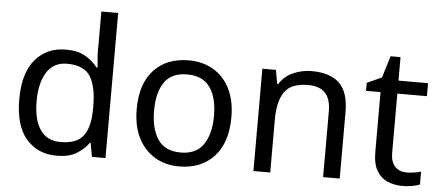

<svg xmlns="http://www.w3.org/2000/svg" viewBox="-51 -876 2301 1002"><g transform="rotate(5 1099.5 -375.0)"><path d="M275 10Q175 10 115 -59.5Q55 -129 55 -267Q55 -405 115.5 -475.5Q176 -546 276 -546Q338 -546 377.5 -523Q417 -500 442 -467H448Q447 -480 444.5 -505.5Q442 -531 442 -546V-760H530V0H459L446 -72H442Q418 -38 378 -14Q338 10 275 10ZM289 -63Q374 -63 408.5 -109.5Q443 -156 443 -250V-266Q443 -366 410 -419.5Q377 -473 288 -473Q217 -473 181.5 -416.5Q146 -360 146 -265Q146 -169 181.5 -116Q217 -63 289 -63Z M1166 -269Q1166 -136 1098.5 -63Q1031 10 916 10Q845 10 789.5 -22.5Q734 -55 702 -117.5Q670 -180 670 -269Q670 -402 737 -474Q804 -546 919 -546Q992 -546 1047.5 -513.5Q1103 -481 1134.5 -419.5Q1166 -358 1166 -269ZM761 -269Q761 -174 798.5 -118.5Q836 -63 918 -63Q999 -63 1037 -118.5Q1075 -174 1075 -269Q1075 -364 1037 -418Q999 -472 917 -472Q835 -472 798 -418Q761 -364 761 -269Z M1563 -546Q1659 -546 1708 -499.5Q1757 -453 1757 -349V0H1670V-343Q1670 -408 1641 -440Q1612 -472 1550 -472Q1461 -472 1427 -422Q1393 -372 1393 -278V0H1305V-536H1376L1389 -463H1394Q1420 -505 1466 -525.5Q1512 -546 1563 -546Z M2102 -62Q2122 -62 2143 -65.5Q2164 -69 2177 -73V-6Q2163 1 2137 5.5Q2111 10 2087 10Q2045 10 2009.5 -4.5Q1974 -19 1952 -55Q1930 -91 1930 -156V-468H1854V-510L1931 -545L1966 -659H2018V-536H2173V-468H2018V-158Q2018 -109 2041.5 -85.5Q2065 -62 2102 -62Z"/></g></svg>

Font: Noto Sans Lisu
Style: Regular
Weight: 400
Designer: Monotype Design Team. David Williams.
Foundry: Monotype Imaging Inc.
Version: Version 2.102